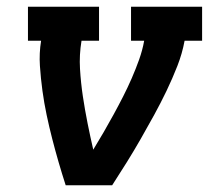

<svg xmlns="http://www.w3.org/2000/svg" viewBox="-20 -550 640 570"><path d="M175 0Q164 -34 154 -68.5Q144 -103 135 -138Q126 -173 118.5 -208.5Q111 -244 106 -280.5Q101 -317 98.5 -354.5Q96 -392 102 -429H63V-530H274V-429H222Q215 -387 217.5 -345.5Q220 -304 226 -264Q232 -224 240 -184Q248 -144 257 -105V-106Q273 -132 288 -158Q303 -184 317.5 -210.5Q332 -237 345.5 -263.5Q359 -290 371 -317.5Q383 -345 393 -373Q403 -401 408 -429H369V-530H580V-429H528Q521 -391 506.5 -354Q492 -317 474.5 -280.5Q457 -244 437.5 -208.5Q418 -173 398 -138Q378 -103 356.5 -68.5Q335 -34 313 0Z"/></svg>

Font: Iosevka Curly Slab Extended
Style: Bold Italic
Weight: 700
Width: 7
Italic angle: -9°
Monospace: yes
Designer: Belleve Invis
Foundry: Belleve Invis
Version: Version 11.0.0; ttfautohint (v1.8.3)